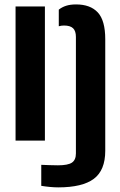

<svg xmlns="http://www.w3.org/2000/svg" viewBox="-20 -629 538 859"><path d="M49.6 0V-600H180.9V0ZM164.6 202.4V108.4Q178.4 109.1 200.8 109.8Q223.3 110.6 239.4 110.6Q283.9 110.6 301.7 98.6Q319.6 86.7 319.6 57.5V-463.9Q319.6 -490.3 307 -502.5Q294.3 -514.8 266.3 -514.8Q254.3 -514.8 243 -511.5V-585.8Q257.4 -597.3 275.9 -603.2Q294.5 -609.2 320.4 -609.2Q384 -609.2 417.4 -573.5Q450.9 -537.8 450.9 -453V45.7Q450.9 132.9 399.7 171.1Q348.5 209.3 240.5 209.3Q224 209.3 203.3 207.4Q182.6 205.4 164.6 202.4Z"/></svg>

Font: Big Shoulders Stencil Text SC Thin
Style: Regular
Weight: 100
Designer: Patric King
Foundry: XO Type Co
Version: Version 2.001